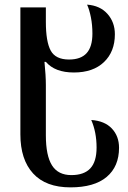

<svg xmlns="http://www.w3.org/2000/svg" viewBox="-20 -568 553 829"><path d="M68 12V-536H178V-474Q178 -388 199 -349.5Q220 -311 278 -311Q329 -311 354 -338.5Q379 -366 379 -423Q379 -460 372.5 -493Q366 -526 356 -548Q412 -544 444 -508Q476 -472 476 -420Q476 -345 429 -300Q382 -255 299 -255Q217 -255 178 -301H172Q178 -241 178 -201V16Q178 104 204.5 146Q231 188 288 188Q343 188 370 159Q397 130 397 69Q397 3 374 -50Q432 -46 463 -13Q494 20 494 70Q494 151 440.5 196Q387 241 284 241Q178 241 123 181Q68 121 68 12Z"/></svg>

Font: Noto Serif Georgian Medium Narrow
Style: Regular
Weight: 500
Width: 4
Designer: Monotype Design team
Foundry: Monotype Imaging Inc.
Version: Version 1.000